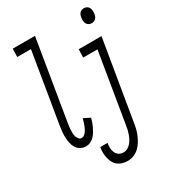

<svg xmlns="http://www.w3.org/2000/svg" viewBox="-224 -849 1048 1176"><g transform="rotate(-30 300.0 -261.0)"><path d="M150 8Q129 8 112 -1.5Q95 -11 85 -27Q75 -43 71 -62Q67 -81 66 -101Q65 -121 67 -141.5Q69 -162 72 -182L154 -677H57L59 -735H216L123 -173Q121 -161 119.5 -149Q118 -137 117.5 -125Q117 -113 117.5 -101.5Q118 -90 121.5 -79Q125 -68 132.5 -59Q140 -50 152 -50Q162 -50 171 -57Q180 -64 186 -73Q192 -82 196.5 -91.5Q201 -101 204.5 -111Q208 -121 211 -131Q214 -141 217 -152L263 -129Q259 -114 254 -99.5Q249 -85 242 -70.5Q235 -56 226.5 -42Q218 -28 206 -16.5Q194 -5 179.5 1.5Q165 8 150 8ZM556 -628Q545 -628 535.5 -633.5Q526 -639 521.5 -648.5Q517 -658 516.5 -669.5Q516 -681 518 -693Q519 -700 522 -707.5Q525 -715 531 -721Q537 -727 544.5 -729.5Q552 -732 560 -732Q571 -732 580.5 -726.5Q590 -721 594.5 -711.5Q599 -702 599.5 -690.5Q600 -679 598 -667Q597 -660 594 -652.5Q591 -645 585 -639Q579 -633 571.5 -630.5Q564 -628 556 -628ZM327 213Q308 213 290 208Q272 203 258 192Q244 181 235.5 165Q227 149 223 130.5Q219 112 218.5 93Q218 74 222 55H273Q270 72 270.5 89.5Q271 107 277.5 122Q284 137 298 146Q312 155 329 155Q344 155 357.5 148Q371 141 381.5 129Q392 117 399 103.5Q406 90 411 76Q416 62 419.5 47.5Q423 33 425 18L506 -472H405L407 -530H568L475 28Q472 49 467 69.5Q462 90 453.5 109.5Q445 129 433.5 148Q422 167 405.5 182Q389 197 368.5 205Q348 213 327 213Z"/></g></svg>

Font: Iosevka Slab Light Extended
Style: Italic
Weight: 300
Width: 7
Italic angle: -9°
Monospace: yes
Designer: Belleve Invis
Foundry: Belleve Invis
Version: Version 11.1.0; ttfautohint (v1.8.3)